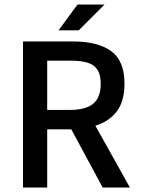

<svg xmlns="http://www.w3.org/2000/svg" viewBox="-20 -840 631 860"><path d="M191.4 0H83V-654.3H307.6Q417.5 -654.3 477.5 -611.3Q537.6 -568.4 537.6 -464.8Q537.6 -388.2 504.2 -342.5Q470.7 -296.9 407.2 -276.9L562 0H439.9L299.3 -260.7H191.4ZM295.4 -568.4H191.4V-347.7H293.5Q363.8 -347.7 397.5 -375.5Q431.2 -403.3 431.2 -464.8Q431.2 -504.9 416.7 -527.3Q402.3 -549.8 372.8 -559.1Q343.3 -568.4 295.4 -568.4ZM448.2 -819.8 332.5 -704.1H242.2L327.1 -819.8Z"/></svg>

Font: Varta
Style: Bold
Weight: 700
Designer: Joana Correia, Viktoriya Grabowska, Eben Sorkin
Foundry: Sorkin Type
Version: Version 1.002; ttfautohint (v1.3) -l 8 -r 24 -G 200 -x 12 -H